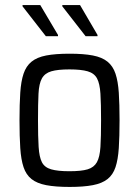

<svg xmlns="http://www.w3.org/2000/svg" viewBox="-20 -730 548 758"><path d="M255 8Q199 8 162.5 1Q126 -6 104.5 -23Q83 -40 73 -70Q63 -100 60 -145.5Q57 -191 57 -255Q57 -319 60 -364Q63 -409 73 -439Q83 -469 104.5 -486.5Q126 -504 162.5 -511Q199 -518 255 -518Q310 -518 346.5 -511Q383 -504 404.5 -486.5Q426 -469 436 -439Q446 -409 449 -364Q452 -319 452 -255Q452 -191 449 -145.5Q446 -100 436 -70Q426 -40 404.5 -23Q383 -6 346.5 1Q310 8 255 8ZM254 -54Q301 -54 326 -61.5Q351 -69 362.5 -89.5Q374 -110 376.5 -150Q379 -190 379 -255Q379 -320 376.5 -360Q374 -400 363 -420.5Q352 -441 326 -448.5Q300 -456 254 -456Q208 -456 182.5 -448.5Q157 -441 145.5 -420.5Q134 -400 132 -360Q130 -320 130 -255Q130 -190 132.5 -150Q135 -110 145.5 -89.5Q156 -69 182 -61.5Q208 -54 254 -54ZM365 -587H318L226 -705V-710H296L365 -592ZM209 -587H161L69 -705V-710H139L209 -592Z"/></svg>

Font: Saira SemiCondensed
Style: Regular
Weight: 400
Width: 4
Designer: Hector Gatti with collaboration of the Omnibus-Type team
Foundry: Omnibus-Type
Version: Version 1.101